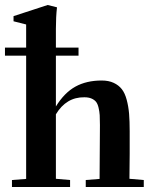

<svg xmlns="http://www.w3.org/2000/svg" viewBox="-34 -746 606 766"><path d="M13.7 0V-27.8L70.3 -32.2V-523.9H-14.2V-556.2H70.3V-648.4L20 -661.1V-681.6L156.2 -726.1L193.4 -716.8Q189 -678.7 189 -630.9V-556.2H279.3V-523.9H189V-321.3Q222.7 -376 266.8 -400.4Q311 -424.8 371.6 -424.8Q399.4 -424.8 419.4 -415.5Q439.5 -406.2 451.9 -390.4Q464.4 -374.5 471.4 -348.1Q478.5 -321.8 481 -292.2Q483.4 -262.7 483.4 -221.7Q483.9 -137.2 482.4 -32.7L539.6 -27.8V0H308.1V-27.8L363.3 -32.2Q364.7 -241.7 364.7 -246.6Q364.7 -271 363.8 -286.4Q362.8 -301.8 359.1 -316.9Q355.5 -332 348.9 -340.1Q342.3 -348.1 330.8 -353Q319.3 -357.9 302.7 -357.9Q230.5 -358.9 189 -290V-32.7L245.6 -27.8V0Z"/></svg>

Font: Elstob 18pt
Style: Bold
Weight: 700
Designer: Peter S. Baker
Version: Version 1.015